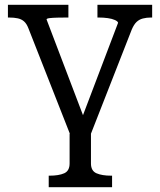

<svg xmlns="http://www.w3.org/2000/svg" viewBox="-20 -557 667 800"><path d="M359 0H271L98 -440Q91 -458 80.5 -467.5Q70 -477 54.5 -480.5Q39 -484 17 -484H13V-537H265V-484H260Q238 -484 218.5 -483.5Q199 -483 186.5 -481.5Q174 -480 174 -476L338 -45L317 -54L472 -462Q471 -468 459 -473.5Q447 -479 429 -481.5Q411 -484 391 -484H386V-537H614V-484H610Q591 -484 575.5 -480Q560 -476 549 -465.5Q538 -455 529 -434ZM270 0H359V124Q359 155 382 165Q405 175 443 175H447V223H183V175H186Q225 175 247.5 165Q270 155 270 124Z"/></svg>

Font: Roboto Serif
Style: Regular
Weight: 400
Designer: Greg Gazdowicz
Foundry: Commercial Type
Version: Version 1.008